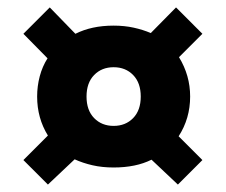

<svg xmlns="http://www.w3.org/2000/svg" viewBox="-20 -598 609 517"><path d="M183 -507Q205 -518 230.5 -523.5Q256 -529 286 -529Q315 -529 340 -523.5Q365 -518 386 -509L454 -578L525 -507L462 -444Q492 -395 492 -338Q492 -279 461 -231L525 -167L459 -101L388 -168Q346 -147 286 -147Q255 -147 229 -153Q203 -159 181 -169L109 -101L43 -167L109 -233Q80 -280 80 -338Q80 -366 87 -392.5Q94 -419 108 -441L43 -507L114 -578ZM213 -338Q213 -301 233.5 -280Q254 -259 286 -259Q318 -259 338.5 -280Q359 -301 359 -338Q359 -375 338.5 -396Q318 -417 286 -417Q254 -417 233.5 -396Q213 -375 213 -338Z"/></svg>

Font: Raleway Black
Style: Regular
Weight: 900
Designer: Matt McInerney, Pablo Impallari, Rodrigo Fuenzalida
Foundry: Matt McInerney, Pablo Impallari, Rodrigo Fuenzalida
Version: Version 4.026